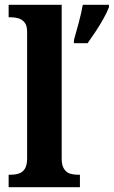

<svg xmlns="http://www.w3.org/2000/svg" viewBox="-20 -780 474 800"><path d="M16 0V-52H27Q42 -52 57.5 -56.5Q73 -61 83 -76Q93 -91 93 -119V-647Q93 -674 82 -687Q71 -700 55.5 -704Q40 -708 27 -708H16V-760H237V-119Q237 -91 247 -76Q257 -61 272 -56.5Q287 -52 302 -52H313V0ZM288 -613Q297 -644 308 -685Q319 -726 325 -760H434V-750Q426 -729 411 -702Q396 -675 378 -648Q360 -621 345 -600H288Z"/></svg>

Font: Noto Serif Thai SemiCondensed
Style: Bold
Weight: 700
Width: 4
Designer: Monotype Design Team
Foundry: Monotype Imaging Inc.
Version: Version 2.002; ttfautohint (v1.8.4.7-5d5b)